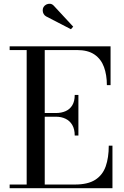

<svg xmlns="http://www.w3.org/2000/svg" viewBox="-20 -995 658 1015"><path d="M31 0V-19.5H121V-730.5H31V-750H564.5V-545H545Q545 -598.5 529.8 -640.5Q514.5 -682.5 479.8 -706.5Q445 -730.5 386.5 -730.5H216.5V-19.5H376Q444.5 -19.5 483.5 -44.5Q522.5 -69.5 538.8 -115.5Q555 -161.5 555 -225H574.5V0ZM375 -278.5Q375 -312 362.2 -334Q349.5 -356 327 -367Q304.5 -378 276 -378H192.5V-397.5H276Q304.5 -397.5 327 -407.5Q349.5 -417.5 362.2 -438.5Q375 -459.5 375 -493H394.5V-278.5ZM355 -840.5 223.5 -908.5Q215.5 -913 210.8 -921.2Q206 -929.5 205.8 -939.5Q205.5 -949.5 210 -957.5Q215 -966 224.5 -971Q234 -976 245.2 -975Q256.5 -974 266 -963L367 -854Z"/></svg>

Font: Bodoni Moda SC 11pt
Style: Regular
Weight: 400
Version: Version 2.005